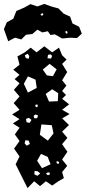

<svg xmlns="http://www.w3.org/2000/svg" viewBox="-25 -948 439 983"><path d="M75 -67 55 -107 75 -147 47 -187 75 -226 51 -260 75 -294 41 -316 75 -338 37 -362 75 -386 45 -420 75 -454 46 -488 75 -521 50 -543 75 -565 43 -591 75 -617 64 -659 102 -680 132 -704 162 -680 202 -711 242 -680 277 -704 293 -665 316 -643 293 -621 319 -579 293 -537 315 -510 293 -482 313 -462 293 -442 329 -414 293 -386 331 -364 293 -342 328 -308 293 -274 320 -242 293 -210 320 -171 293 -131 319 -99 293 -67 302 -36 274 -20 242 2 210 -20 180 5 150 -20 116 15ZM125 -661 117 -673 102 -665 107 -651 122 -647ZM242 -662 233 -670 221 -667 218 -650 236 -648ZM265 -593 229 -621 194 -592 215 -562 246 -558ZM157 -540 118 -557 97 -519 118 -474 163 -498ZM273 -471 242 -491 209 -467 226 -428 271 -430ZM167 -413 158 -412 155 -406 160 -399 169 -403ZM170 -357 157 -362 147 -355 151 -342 165 -343ZM136 -334 123 -345 108 -339 111 -322 127 -319ZM240 -307 187 -311 179 -258 220 -228 249 -265ZM122 -228 105 -230 101 -214 112 -202 128 -211ZM219 -145 185 -160 165 -125 190 -87 234 -107ZM271 -123 263 -120 266 -112 274 -108 278 -117ZM168 -71 152 -73 151 -55 167 -48 181 -60ZM231 -63 221 -66 210 -59 220 -51 228 -53ZM-5 -799 10 -834 43 -852 59 -892 99 -909 131 -927 166 -915 202 -928 237 -915 274 -905 301 -878 334 -863 346 -828 380 -811 394 -776 369 -753 336 -755 293 -751 256 -772 233 -769 220 -788 192 -782 166 -796 141 -774 108 -770 84 -746 52 -755 17 -737ZM196 -880 189 -879 182 -873 190 -867 196 -872ZM321 -783 317 -789 309 -787 311 -780 318 -774Z"/></svg>

Font: Rubik Gemstones
Style: Regular
Weight: 400
Designer: Hubert and Fischer, NaN
Foundry: Hubert and Fischer, NaN
Version: Version 2.200